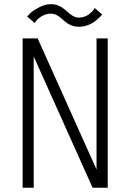

<svg xmlns="http://www.w3.org/2000/svg" viewBox="-20 -880 610 900"><path d="M349.5 -754.5Q331 -754.5 315.2 -760.8Q299.5 -767 288.5 -776Q277.5 -785 267.2 -794.2Q257 -803.5 244.5 -809.8Q232 -816 218.5 -816Q196.5 -816 177.5 -805Q158.5 -794 150.5 -783L142.5 -772.5L107.5 -802Q110.5 -807 123.2 -819.2Q136 -831.5 163.8 -846Q191.5 -860.5 219 -860.5Q237.5 -860.5 253.2 -854Q269 -847.5 280 -838.2Q291 -829 301.5 -819.8Q312 -810.5 324.2 -804Q336.5 -797.5 350 -797.5Q364 -797.5 376.8 -802.2Q389.5 -807 397.8 -813.5Q406 -820 412.2 -826.5Q418.5 -833 421 -838L424 -842.5L459 -811.5Q454.5 -806 448 -799.8Q441.5 -793.5 426.8 -781.5Q412 -769.5 391.5 -762Q371 -754.5 349.5 -754.5ZM432.5 -700H485V0H414L138 -615.5V0H86V-700H156.5L432.5 -85.5Z"/></svg>

Font: League Mono Narrow UltraLight
Style: Regular
Weight: 200
Width: 3
Designer: Tyler Finck
Foundry: The League of Moveable Type / Tyler Finck
Version: Version 2.210